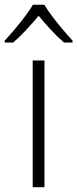

<svg xmlns="http://www.w3.org/2000/svg" viewBox="-49 -784 324 804"><path d="M137.2 0H87.9V-530.8H137.2ZM136.7 -764.2Q148.9 -743.2 169.7 -715.6Q190.4 -688 213.4 -660.9Q236.3 -633.8 254.9 -613.8V-606H218.8Q191.4 -629.4 163.6 -659.7Q135.7 -689.9 112.8 -717.8Q89.4 -689.9 61.5 -659.7Q33.7 -629.4 6.3 -606H-29.3V-613.8Q-10.7 -633.8 12.2 -660.9Q35.2 -688 55.9 -715.6Q76.7 -743.2 88.9 -764.2Z"/></svg>

Font: Open Sans Light
Style: Regular
Weight: 300
Designer: Monotype Design Team
Foundry: Monotype Imaging Inc.
Version: Version 3.000; ttfautohint (v1.8.4)